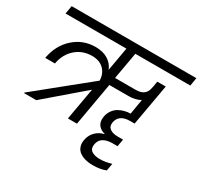

<svg xmlns="http://www.w3.org/2000/svg" viewBox="-190 -982 1494 1434"><g transform="rotate(30 557.0 -265.0)"><path d="M433.1 0 481.9 -275.9 160.2 0H55.2L56.2 -5.9L497.1 -362.8Q496.1 -421.4 459 -458.3Q421.9 -495.1 357.9 -495.1Q276.4 -495.1 217.8 -444.1Q159.2 -393.1 144 -307.1H60.1Q81.1 -423.8 159.9 -494.9Q238.8 -565.9 346.2 -565.9Q410.6 -565.9 453.1 -539.8Q495.6 -513.7 515.1 -466.8L550.8 -669.9H25.9L38.1 -740.2H1113.8L1102.1 -669.9H627.9L586.9 -438H766.1Q847.2 -438 861.8 -505.9L867.2 -529.8L870.1 -550.8L874 -571.8H946.8L883.8 -215.8H845.2Q751.5 -215.8 736.8 -142.1Q730.5 -104.5 754.9 -86.7Q779.3 -68.8 823.2 -68.8H869.1L857.9 -5.9H811Q768.6 -5.9 737.8 11.7Q707 29.3 700.2 69.8Q693.4 108.4 719 126.2Q744.6 144 790 144Q837.9 144 890.1 127.9L878.9 190.9Q833.5 210 766.1 210Q731.9 210 703.4 202.4Q674.8 194.8 653.1 179.7Q631.3 164.6 621.6 138.4Q611.8 112.3 618.2 78.1Q626.5 33.2 657 3.4Q687.5 -26.4 728 -35.2L729 -37.1Q689.9 -46.9 670.2 -74Q650.4 -101.1 658.2 -146Q664.1 -177.2 681.2 -201.4Q698.2 -225.6 721.7 -238.8Q745.1 -252 770 -258.5Q794.9 -265.1 820.8 -265.1L842.8 -395Q799.8 -371.1 742.2 -371.1H576.2L511.2 0Z"/></g></svg>

Font: SVN-Poppins
Style: Italic
Weight: 400
Italic angle: -10°
Designer: Ninad Kale (Devanagari), Jonny Pinhorn (Latin)
Foundry: Indian Type Foundry
Version: Version 3.002 2017